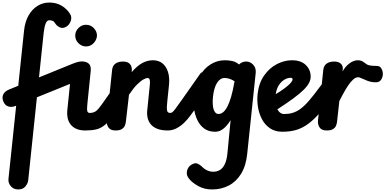

<svg xmlns="http://www.w3.org/2000/svg" viewBox="-82 -1024 3025 1507"><path d="M61 463Q24 463 2.5 437Q-19 411 -15.5 380L107 -785.5Q114.5 -854 142.2 -902.8Q170 -951.5 212.2 -977.8Q254.5 -1004 305 -1004Q359.5 -1004 400.8 -979.8Q442 -955.5 467.5 -915.5Q484 -889.5 473.2 -859Q462.5 -828.5 437.5 -814Q411 -798.5 387.8 -809.2Q364.5 -820 351.5 -840Q342 -856 331 -860.5Q320 -865 303.5 -865Q287 -865 276.5 -839.5Q266 -814 260.5 -763.5L139.5 390Q137 415.5 117.5 439.2Q98 463 61 463ZM43.5 -193.5Q8.5 -179.5 -17.8 -188.8Q-44 -198 -56 -228Q-68.5 -259 -56 -283.8Q-43.5 -308.5 -8.5 -322.5L230 -419Q262.5 -432 294.8 -445.2Q327 -458.5 359.2 -471.5Q391.5 -484.5 424 -497.8Q456.5 -511 488.5 -524Q551 -549.5 580.5 -539Q610 -528.5 613.5 -502.5Q617.5 -475 597 -442.2Q576.5 -409.5 540.5 -395Q508 -382 475.5 -368.8Q443 -355.5 410.8 -342.5Q378.5 -329.5 346 -316.2Q313.5 -303 281 -290Z M508.5 -745Q508.5 -778.5 533.8 -804Q559 -829.5 593 -829.5Q630 -829.5 654.5 -803.2Q679 -777 679 -746.5Q679 -726 667.8 -705.8Q656.5 -685.5 637.2 -672.5Q618 -659.5 593 -659.5Q559 -659.5 533.8 -684.8Q508.5 -710 508.5 -745ZM588.5 0Q545.5 0 516.8 -13Q488 -26 471.5 -48Q455 -70 449 -97.8Q443 -125.5 446 -155.5L478 -467Q481.5 -502 496.2 -517.5Q511 -533 530.2 -537Q549.5 -541 566.5 -541Q595.5 -541 614.8 -524.2Q634 -507.5 630 -466L604 -211Q602 -190 601.5 -175.8Q601 -161.5 603 -153Q605 -144.5 610.2 -141Q615.5 -137.5 624.5 -137.5H629Q639 -137.5 645 -123.5Q651 -109.5 651.5 -89.2Q652 -69 645.8 -48.5Q639.5 -28 625.5 -14Q611.5 0 588.5 0ZM624.5 -137.5Q652 -138.5 670.2 -151.2Q688.5 -164 717 -204.5L887 -446Q891 -451.5 895.5 -451.5Q905.5 -452 914 -423.5Q922.5 -395 921.5 -355Q921 -320.5 912 -283.2Q903 -246 881 -216L807.5 -117Q771 -67.5 740 -42.2Q709 -17 673.8 -8.5Q638.5 0 588.5 0Q569 0 558 -19.5Q547 -39 547.5 -63Q548.5 -89.5 566.5 -113Q584.5 -136.5 624.5 -137.5Z M1235 0Q1185.5 0 1152.8 -13Q1120 -26 1101.8 -48Q1083.5 -70 1077 -97.8Q1070.5 -125.5 1073.5 -155.5L1094.5 -363Q1097 -386.5 1092.5 -399.2Q1088 -412 1075 -412Q1065.5 -412 1044.8 -401Q1024 -390 995 -361.8Q966 -333.5 930.5 -280.5L906 -69Q904.5 -53.5 897.8 -37.5Q891 -21.5 874.2 -10.8Q857.5 0 825 0Q784 0 768.5 -24.2Q753 -48.5 756.5 -80.5L798 -476Q801.5 -509 824.5 -525Q847.5 -541 884 -541Q921 -541 938.2 -520.8Q955.5 -500.5 952.5 -468L951.5 -457.5Q993 -506.5 1034.2 -528.8Q1075.5 -551 1116.5 -551Q1185 -551 1219.2 -497Q1253.5 -443 1244 -353.5L1231.5 -232.5Q1228.5 -206 1227.8 -187.8Q1227 -169.5 1229 -158.5Q1231 -147.5 1236.5 -142.8Q1242 -138 1251.5 -138Q1268.5 -138 1277.8 -118.5Q1287 -99 1287 -74.5Q1287 -47 1274.8 -23.5Q1262.5 0 1235 0ZM1258.5 -138Q1271 -138 1294 -169Q1317 -200 1351.5 -249L1488.5 -444Q1499 -458 1514.5 -459Q1529 -460 1536.2 -440.2Q1543.5 -420.5 1544.5 -390.8Q1545.5 -361 1541 -330.5Q1537.5 -309 1531.5 -290Q1525.5 -271 1517 -259.5L1409 -112.5Q1389.5 -86 1362.8 -60Q1336 -34 1303.5 -17Q1271 0 1235 0Q1207.5 0 1194.8 -8.8Q1182 -17.5 1182.5 -54.5Q1183.5 -95 1190.8 -112.5Q1198 -130 1214.2 -134Q1230.5 -138 1258.5 -138Z M1605 10Q1555 10 1520.8 -15.2Q1486.5 -40.5 1466.8 -82.2Q1447 -124 1440.5 -175Q1434 -226 1439.5 -277Q1449 -363 1483.5 -424.2Q1518 -485.5 1570 -518.2Q1622 -551 1683 -551Q1714 -551 1741.8 -544.8Q1769.5 -538.5 1794.5 -518L1796 -519.5Q1807 -530.5 1821 -535.8Q1835 -541 1850.5 -541Q1882 -541 1905.5 -515.8Q1929 -490.5 1925 -451.5L1858 186Q1848.5 278 1810.5 339.8Q1772.5 401.5 1713.8 432.2Q1655 463 1583 463Q1521.5 463 1474.2 436.5Q1427 410 1403.5 381Q1379 353 1385.2 320.5Q1391.5 288 1417.5 270.5Q1448 251 1468.2 260.2Q1488.5 269.5 1501 282Q1520.5 302.5 1544 313.2Q1567.5 324 1592 324Q1621.5 324 1644.8 309.8Q1668 295.5 1683.2 262.8Q1698.5 230 1703.5 175.5L1728 -81Q1714.5 -59 1696.8 -38Q1679 -17 1656.5 -3.5Q1634 10 1605 10ZM1589.5 -262.5Q1586.5 -233 1587.8 -208.5Q1589 -184 1594.5 -166.2Q1600 -148.5 1609.8 -139Q1619.5 -129.5 1633.5 -129.5Q1651.5 -129.5 1668.8 -143Q1686 -156.5 1702 -186.2Q1718 -216 1732.2 -264.8Q1746.5 -313.5 1758.5 -383.5L1759 -386.5Q1735.5 -401 1716.2 -406.5Q1697 -412 1681.5 -412Q1645.5 -412 1621.2 -373.2Q1597 -334.5 1589.5 -262.5Z M2134 10Q2077.5 10 2038 -16.5Q1998.5 -43 1975 -86.8Q1951.5 -130.5 1943 -182.8Q1934.5 -235 1940 -286Q1949.5 -372 1990.8 -431Q2032 -490 2090.5 -520.5Q2149 -551 2209.5 -551Q2280.5 -551 2318.5 -513.5Q2356.5 -476 2356.5 -422.5Q2356.5 -398 2343.5 -373Q2330.5 -348 2300.8 -318.5Q2271 -289 2220.5 -251.8Q2170 -214.5 2095 -166Q2101 -155.5 2108.5 -147.2Q2116 -139 2125.8 -134Q2135.5 -129 2147 -129Q2164.5 -129 2173.5 -109Q2182.5 -89 2182.5 -64Q2182 -37 2170.2 -13.5Q2158.5 10 2134 10ZM2082 -285Q2114 -304 2138.5 -321.5Q2163 -339 2180 -354Q2197 -369 2205.8 -381Q2214.5 -393 2214.5 -400.5Q2214.5 -404.5 2213.2 -407.2Q2212 -410 2208.8 -411.8Q2205.5 -413.5 2199 -413.5Q2176.5 -413.5 2152 -399.8Q2127.5 -386 2108.5 -358.2Q2089.5 -330.5 2082.5 -288ZM2147 -129Q2184 -129 2213.5 -137.8Q2243 -146.5 2270 -165Q2306 -190 2343.8 -234.2Q2381.5 -278.5 2431 -345.5Q2480.5 -412.5 2552.5 -505.5Q2566.5 -523 2574 -523Q2582.5 -523 2583.8 -505.2Q2585 -487.5 2581 -458.5Q2577 -429.5 2569.5 -396.5Q2558.5 -349.5 2543 -304.8Q2527.5 -260 2513 -241.5Q2462.5 -177 2421 -130.2Q2379.5 -83.5 2338.5 -53Q2295 -20.5 2246.5 -5.2Q2198 10 2134 10Q2108 10 2096 -12.5Q2084 -35 2086 -61.5Q2088.5 -87 2103.8 -108Q2119 -129 2147 -129Z M2482.5 0Q2441.5 0 2426 -24.2Q2410.5 -48.5 2414 -80.5L2455.5 -476Q2459 -509 2482 -525Q2505 -541 2541.5 -541Q2575 -541 2593 -524.2Q2611 -507.5 2608.5 -480L2607 -463Q2626.5 -500 2659.5 -525.5Q2692.5 -551 2727 -551Q2742 -551 2755.2 -546Q2768.5 -541 2778 -531.5Q2802.5 -508.5 2802 -471.5Q2801.5 -441 2795.8 -424.8Q2790 -408.5 2775.5 -408.5Q2755.5 -408.5 2748.5 -413Q2741.5 -417.5 2728 -417.5Q2709 -417.5 2689 -399Q2669 -380.5 2649.8 -351.8Q2630.5 -323 2613 -290.8Q2595.5 -258.5 2581.5 -231.5L2563.5 -69Q2562 -53.5 2555.5 -37.5Q2549 -21.5 2532.2 -10.8Q2515.5 0 2482.5 0ZM2770.5 -537.5Q2786 -528 2793.8 -521.2Q2801.5 -514.5 2817 -511Q2826.5 -509 2840.8 -507.8Q2855 -506.5 2877 -506.5Q2901 -506.5 2913 -483.8Q2925 -461 2922.5 -435.5Q2920.5 -413.5 2907.5 -395.8Q2894.5 -378 2868 -378Q2846.5 -378 2829.5 -381.8Q2812.5 -385.5 2796.5 -392Q2783 -397.5 2769.2 -403.8Q2755.5 -410 2738.5 -416.5Q2712 -427.5 2708.8 -451.2Q2705.5 -475 2715 -497Q2724.5 -519 2741 -532.5Q2757.5 -546 2770.5 -537.5Z"/></svg>

Font: Edu SA Hand Cursive
Style: Regular
Weight: 400
Designer: Tina and Corey Anderson, Eben Sorkin, Mirko Velimirovic
Foundry: Google for Education
Version: Version 2.000